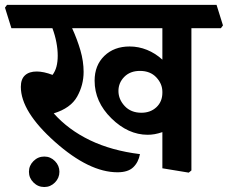

<svg xmlns="http://www.w3.org/2000/svg" viewBox="-46 -669 920 775"><path d="M609.4 -298.3Q609.4 -330.6 585 -356.7Q560.5 -382.8 519 -382.8Q479.5 -382.8 455.8 -358.9Q432.1 -335 432.1 -301.8Q432.1 -268.1 457.3 -241Q482.4 -213.9 524.9 -213.9Q561.5 -213.9 585.4 -236.3Q609.4 -258.8 609.4 -294.9ZM828.1 -649.4 854 -566.4 845.7 -555.2H726.6V19L715.8 27.8L609.4 10.3V-135.7Q592.3 -129.9 577.9 -127.4Q563.5 -125 550.3 -125Q471.2 -125 403.6 -191.4Q335.9 -257.8 335.9 -343.3Q335.9 -405.3 375.2 -443.4Q414.6 -481.4 477.1 -481.4Q513.2 -481.4 547.1 -467.8Q581.1 -454.1 609.4 -428.2V-555.2H245.1Q265.6 -510.3 278.6 -465.8Q291.5 -421.4 291.5 -378.9Q291.5 -325.7 265.4 -279.1Q239.3 -232.4 170.9 -211.4Q230 -145 317.1 -103Q404.3 -61 519 -46.9Q512.7 -13.7 491.7 6.3Q470.7 26.4 428.2 26.4Q314 26.4 176 -96.2Q38.1 -218.8 38.1 -318.4Q38.1 -349.6 54.9 -365Q71.8 -380.4 102.1 -380.4Q115.7 -380.4 132.1 -377Q148.4 -373.5 166 -366.7Q176.8 -380.9 181.9 -400.1Q187 -419.4 187 -444.3Q187 -469.7 181.6 -498Q176.3 -526.4 165.5 -555.2H0L-25.9 -638.2L-17.6 -649.4ZM70.8 24.4Q70.8 -0.5 89.1 -18.8Q107.4 -37.1 132.8 -37.1Q157.7 -37.1 175.8 -18.8Q193.8 -0.5 193.8 24.4Q193.8 49.3 175.8 67.6Q157.7 85.9 132.8 85.9Q107.4 85.9 89.1 67.6Q70.8 49.3 70.8 24.4Z"/></svg>

Font: Sitara
Style: Bold
Weight: 700
Designer: Neelakash Kshetrimayum
Foundry: Neelakash Kshetrimayum
Version: Version 1.000;PS Version 1.000;PS 1.0;hotconv 1.;hotconv 1.0